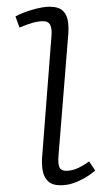

<svg xmlns="http://www.w3.org/2000/svg" viewBox="-20 -537 329 571"><path d="M133 -429Q135 -451 129.5 -462.5Q124 -474 108 -474Q94 -474 76.5 -469Q59 -464 38 -455L26 -488Q45 -499 76 -508Q107 -517 127 -517Q155 -517 167.5 -504.5Q180 -492 182.5 -471Q185 -450 182 -422L154 -74Q152 -49 157 -39Q162 -29 177 -29Q192 -29 208 -35.5Q224 -42 245 -57L263 -30Q251 -19 234 -9Q217 1 198.5 7.5Q180 14 160 14Q135 14 122.5 1.5Q110 -11 107 -29.5Q104 -48 105 -66Z"/></svg>

Font: Literata ExtraLight
Style: Italic
Weight: 250
Italic angle: -2°
Designer: Latin by Veronika Burian and Jose Scaglione. Greek by Irene Vlachou. Cyrillic by Vera Evstafieva
Foundry: TypeTogether
Version: Version 3.002